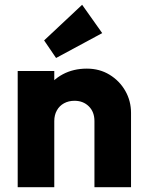

<svg xmlns="http://www.w3.org/2000/svg" viewBox="-20 -783 612 803"><path d="M375 0V-276.5Q375 -315 351.5 -338.2Q328 -361.5 291.6 -361.5Q266.9 -361.5 247.7 -351Q228.5 -340.5 217.8 -321.2Q207 -302 207 -276.5L147.5 -305.5Q147.5 -363 172.8 -405.8Q198 -448.5 242.4 -472.2Q286.9 -496 343.2 -496Q396.5 -496 438.2 -470.5Q480 -445 504 -403Q528 -361 528 -311V0ZM54 0V-486H207V0ZM214.5 -540.5 164.5 -614 323.5 -763 407.5 -644.5Z"/></svg>

Font: Outfit Thin
Style: Regular
Weight: 100
Designer: Rodrigo Fuenzalida
Foundry: fragTYPE
Version: Version 1.100;gftools[0.9.27]